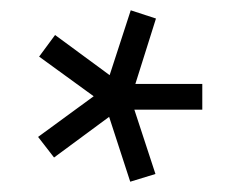

<svg xmlns="http://www.w3.org/2000/svg" viewBox="-20 -724 460 373"><path d="M373 -511H241L282 -386L233 -371L192 -497L85 -418L54 -458L162 -537L56 -614L87 -656L193 -578L234 -704L283 -688L243 -561H373Z"/></svg>

Font: Titillium-CLs Web
Style: CLs-Regular
Weight: 400
Version: Version 1.002;PS 57.000;hotconv 1.0.70;makeotf.lib2.5.55311